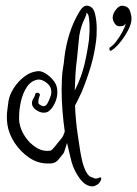

<svg xmlns="http://www.w3.org/2000/svg" viewBox="-20 -588 481 673"><path d="M300 65Q278 63 259 37Q240 11 231 -20Q227 -36 223 -53Q219 -70 215 -87Q211 -74 207.5 -63Q204 -52 202 -50Q195 -42 186 -30Q177 -18 164 -16Q160 -15 155.5 -15Q151 -15 147 -15Q112 -15 82 -35.5Q52 -56 31.5 -87Q11 -118 6 -151Q5 -159 4.5 -165Q4 -171 4 -177Q4 -191 6 -205Q8 -219 10 -235Q14 -257 28.5 -279.5Q43 -302 64 -318.5Q85 -335 108 -338Q122 -341 138 -331.5Q154 -322 166 -307.5Q178 -293 180 -278Q181 -274 181 -265Q181 -235 161 -208Q157 -203 150.5 -198Q144 -193 133 -193Q120 -193 106 -203Q92 -213 92 -226Q92 -235 97 -242.5Q102 -250 104 -259Q105 -263 111 -263Q115 -263 118 -260Q121 -257 119 -252Q113 -237 115 -225Q116 -223 123 -219Q130 -215 134 -216Q141 -217 145 -223.5Q149 -230 151 -235Q156 -246 158.5 -254.5Q161 -263 159 -274Q157 -288 141 -299.5Q125 -311 112 -309Q89 -305 74.5 -283.5Q60 -262 53.5 -233Q47 -204 47 -179Q47 -173 47 -168Q47 -163 48 -158Q52 -133 68 -109Q84 -85 107.5 -70.5Q131 -56 157 -60Q161 -61 170 -71.5Q179 -82 187 -92.5Q195 -103 197 -105Q202 -111 207 -127Q202 -162 199 -200Q196 -238 196 -275Q196 -284 196.5 -293Q197 -302 197 -311Q198 -335 201 -350.5Q204 -366 206 -389Q211 -430 224 -471Q237 -512 259 -548Q272 -570 287 -568Q307 -565 313 -540Q319 -515 319 -489Q319 -475 318.5 -463.5Q318 -452 317 -446Q311 -398 298 -354.5Q285 -311 267 -267Q260 -251 254 -239.5Q248 -228 243 -218Q244 -192 246.5 -165Q249 -138 253 -112Q255 -102 258 -79Q261 -56 266.5 -30.5Q272 -5 281.5 13.5Q291 32 304 34Q307 35 310 36.5Q313 38 317 38Q319 38 325 36Q328 34 332 34Q335 34 335 38Q335 42 330.5 49.5Q326 57 321 59Q317 61 312.5 63.5Q308 66 300 65ZM242 -271 246 -279Q266 -320 276 -362Q286 -404 292 -449Q292 -453 293 -464.5Q294 -476 294 -490Q294 -508 292 -524Q290 -540 284 -543Q283 -543 283 -540Q283 -537 281 -533Q278 -527 276 -521Q274 -515 272 -513Q259 -481 256.5 -450Q254 -419 250 -383Q246 -355 244.5 -327Q243 -299 242 -271ZM368 -410Q364 -410 363.5 -415.5Q363 -421 367 -423Q376 -428 387.5 -443Q399 -458 408.5 -475.5Q418 -493 421 -506Q416 -499 412 -497.5Q408 -496 398 -496Q388 -496 381.5 -506.5Q375 -517 375 -526Q375 -540 386.5 -554.5Q398 -569 409 -568Q430 -566 435.5 -550Q441 -534 441 -522Q441 -505 429 -482Q417 -459 401 -439.5Q385 -420 372 -412Q368 -410 368 -410Z"/></svg>

Font: Ruge Boogie
Style: Regular
Weight: 400
Designer: Robert E. Leuschke
Foundry: Robert E. Leuschke
Version: Version 1.010; ttfautohint (v1.8.3)